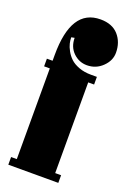

<svg xmlns="http://www.w3.org/2000/svg" viewBox="-144 -798 580 851"><g transform="rotate(20 145.5 -372.5)"><path d="M39.1 -527.8Q39.1 -745.1 176.8 -745.1Q232.4 -745.1 261.7 -711.9Q291 -678.7 291 -628.9Q291 -591.8 260.7 -562.5Q230.5 -533.2 188 -533.2Q150.9 -533.2 123.5 -559.8Q96.2 -586.4 96.2 -628.9L81.1 -626Q81.1 -612.8 84.5 -597.9Q87.9 -583 97.7 -565.2Q107.4 -547.4 122.3 -533.2Q137.2 -519 162.6 -509.5Q188 -500 220.2 -500H248V-463.9H220.2V-36.1H248V0H12.2V-36.1H39.1V-463.9H12.2V-500H39.1Z"/></g></svg>

Font: Lletraferida
Style: Heavy
Weight: 900
Designer: Josep Patau Bellart
Foundry: Josep Patau Bellart
Version: Version 1.000